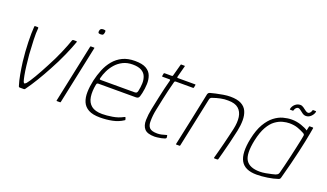

<svg xmlns="http://www.w3.org/2000/svg" viewBox="-63 -1028 2450 1438"><g transform="rotate(20 1161.5 -309.0)"><path d="M128 0Q121 0 119 -6Q106 -47 97.5 -95Q89 -143 83 -190Q74 -270 72 -343Q70 -416 74 -465Q74 -470 76 -471Q78 -472 80 -472H99Q101 -472 103.5 -471Q106 -470 106 -465Q102 -428 104 -372Q106 -316 110 -257Q114 -213 119 -171Q124 -129 130 -97.5Q136 -66 141 -52Q146 -39 152 -41.5Q158 -44 165 -51Q181 -70 210.5 -120Q240 -170 271 -230Q306 -295 333.5 -359Q361 -423 375 -465Q377 -472 385 -472H408Q414 -472 412 -465Q396 -419 366 -351Q336 -283 298 -214Q267 -156 235.5 -104Q204 -52 171 -6Q167 0 162 0Z M586 -603Q584 -592 579.5 -587Q575 -582 560 -582Q546 -582 542.5 -587Q539 -592 541 -603Q543 -614 549 -619Q555 -624 569 -624Q584 -624 586 -619Q588 -614 586 -603ZM454 -4Q453 0 450 0H424Q420 0 421 -4L519 -468Q520 -472 524 -472H550Q551 -472 552 -471Q553 -470 552 -468Z M628 -237Q639 -285 657 -329Q675 -373 704 -408Q733 -443 774 -463Q815 -483 872 -483Q931 -483 962 -465Q993 -447 1004.5 -416.5Q1016 -386 1014.5 -349.5Q1013 -313 1005 -276Q998 -242 990.5 -235.5Q983 -229 972 -229H671Q670 -229 664.5 -227.5Q659 -226 657 -216Q646 -160 652.5 -116.5Q659 -73 688.5 -49Q718 -25 775 -25Q811 -25 856 -32.5Q901 -40 936 -59Q938 -61 943.5 -62.5Q949 -64 950 -59L954 -45Q955 -43 954 -41.5Q953 -40 949 -38Q913 -14 866 -4.5Q819 5 769 5Q710 5 676.5 -13.5Q643 -32 629 -65Q615 -98 616 -142Q617 -186 628 -237ZM972 -281Q979 -313 980 -343Q981 -373 971 -398Q961 -423 935.5 -437.5Q910 -452 865 -452Q821 -452 787.5 -435Q754 -418 730.5 -391Q707 -364 692.5 -333.5Q678 -303 671 -275Q669 -268 670 -264.5Q671 -261 680 -261Q747 -261 813.5 -261Q880 -261 947 -261Q958 -261 963.5 -264.5Q969 -268 972 -281Z M1202 0Q1144 0 1121.5 -25Q1099 -50 1100 -96Q1101 -139 1111 -187Q1121 -235 1132 -287Q1140 -324 1148.5 -360.5Q1157 -397 1167 -433Q1169 -442 1161 -442H1104Q1103 -442 1102 -444Q1101 -446 1101 -446L1105 -468Q1105 -468 1107 -470Q1109 -472 1110 -472H1167Q1171 -472 1173.5 -473.5Q1176 -475 1177 -480L1202 -572Q1203 -576 1205 -576H1231Q1233 -576 1234.5 -575Q1236 -574 1235 -572L1211 -481Q1210 -477 1211 -474.5Q1212 -472 1216 -472H1355Q1357 -472 1357.5 -471Q1358 -470 1358 -468L1354 -446Q1354 -446 1352.5 -444Q1351 -442 1349 -442H1210Q1208 -442 1204.5 -440Q1201 -438 1200 -433Q1190 -396 1181 -358.5Q1172 -321 1164 -283Q1155 -239 1145 -192Q1135 -145 1135 -100Q1134 -65 1150.5 -47Q1167 -29 1213 -29Q1229 -29 1245.5 -32.5Q1262 -36 1281 -42Q1285 -44 1286.5 -43.5Q1288 -43 1289 -40L1291 -25Q1292 -19 1282 -14Q1271 -10 1254 -6.5Q1237 -3 1222 -1.5Q1207 0 1202 0Z M1376 0Q1374 0 1373 -1Q1372 -2 1373 -4Q1396 -112 1419 -219.5Q1442 -327 1464 -435Q1466 -439 1469 -443Q1472 -447 1482 -450Q1496 -454 1522.5 -460Q1549 -466 1579.5 -471Q1610 -476 1635 -476Q1690 -476 1722 -459Q1754 -442 1767.5 -411.5Q1781 -381 1781 -340.5Q1781 -300 1771 -253Q1760 -202 1747.5 -151.5Q1735 -101 1724.5 -62Q1714 -23 1709 -5Q1708 -2 1706 -1Q1704 0 1699 0H1681Q1674 0 1676 -7Q1678 -13 1682.5 -30.5Q1687 -48 1694 -73.5Q1701 -99 1708.5 -129.5Q1716 -160 1724 -193Q1732 -226 1739 -257Q1751 -312 1745 -353.5Q1739 -395 1711.5 -419Q1684 -443 1629 -443Q1600 -444 1569 -437.5Q1538 -431 1513 -422Q1507 -421 1499.5 -416.5Q1492 -412 1490 -401Q1469 -302 1448 -202.5Q1427 -103 1406 -4Q1405 -2 1404 -1Q1403 0 1401 0Z M2017 6Q1923 6 1890.5 -51.5Q1858 -109 1883 -230Q1899 -306 1927 -353.5Q1955 -401 1989 -427Q2023 -453 2058.5 -462.5Q2094 -472 2126 -472Q2165 -472 2203 -459Q2241 -446 2257 -433L2264 -466Q2264 -468 2265.5 -469Q2267 -470 2268 -470H2293Q2297 -470 2297 -466Q2294 -449 2289 -420.5Q2284 -392 2276 -353.5Q2268 -315 2257 -266.5Q2246 -218 2231.5 -160.5Q2217 -103 2199 -37Q2198 -33 2195.5 -28Q2193 -23 2184 -20Q2149 -8 2102.5 -1Q2056 6 2017 6ZM2032 -23Q2053 -23 2078.5 -27.5Q2104 -32 2124.5 -37Q2145 -42 2152 -44Q2158 -46 2165.5 -51Q2173 -56 2176 -67Q2183 -93 2192 -130Q2201 -167 2210.5 -207.5Q2220 -248 2228 -285.5Q2236 -323 2242 -350.5Q2248 -378 2249 -388Q2250 -394 2247.5 -398.5Q2245 -403 2237 -407Q2215 -419 2186.5 -429.5Q2158 -440 2119 -440Q2095 -440 2066 -432.5Q2037 -425 2008 -404Q1979 -383 1955 -341Q1931 -299 1916 -230Q1892 -115 1921 -69Q1950 -23 2032 -23ZM2089 -537Q2083 -537 2085 -542Q2090 -566 2108 -581.5Q2126 -597 2148 -597Q2162 -597 2174.5 -588Q2187 -579 2199 -570Q2211 -561 2221 -561Q2229 -561 2236.5 -569Q2244 -577 2246 -587Q2247 -590 2248 -591.5Q2249 -593 2250 -593H2271Q2277 -593 2275 -587Q2271 -567 2253.5 -550Q2236 -533 2214 -533Q2199 -533 2185.5 -542.5Q2172 -552 2161 -561Q2150 -570 2141 -570Q2132 -570 2124 -561.5Q2116 -553 2114 -542Q2112 -537 2109 -537Z"/></g></svg>

Font: Glory Thin
Style: Italic
Weight: 100
Italic angle: -12°
Designer: Robert Leuschke
Foundry: Robert Leuschke
Version: Version 1.011